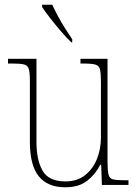

<svg xmlns="http://www.w3.org/2000/svg" viewBox="-20 -786 586 816"><path d="M257 10Q183 10 145 -36.5Q107 -83 107 -184V-442Q107 -477 102.5 -492.5Q98 -508 82.5 -512Q67 -516 32 -516H14V-536H135V-182Q135 -106 161 -60.5Q187 -15 258 -15Q308 -15 341.5 -41.5Q375 -68 392 -110.5Q409 -153 409 -202V-436Q409 -474 405 -490.5Q401 -507 385.5 -511.5Q370 -516 334 -516H322V-536H437V-97Q437 -61 441 -44.5Q445 -28 459.5 -24Q474 -20 505 -20H526V0H413L410 -86H406Q387 -47 351.5 -18.5Q316 10 257 10ZM283 -606Q264 -624 239.5 -652.5Q215 -681 192.5 -710Q170 -739 159 -756V-766H202Q212 -744 226.5 -717Q241 -690 257.5 -664Q274 -638 287 -619V-606Z"/></svg>

Font: Noto Serif Hebrew SemiCondensed Thin
Style: Regular
Weight: 100
Width: 4
Designer: Monotype Design Team
Foundry: Monotype Imaging Inc.
Version: Version 2.004; ttfautohint (v1.8.4.7-5d5b)